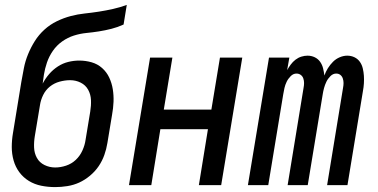

<svg xmlns="http://www.w3.org/2000/svg" viewBox="-20 -755 1540 783"><path d="M205 8Q176 8 148.5 2.5Q121 -3 98 -17Q75 -31 59 -52.5Q43 -74 35.5 -100.5Q28 -127 28 -155.5Q28 -184 33 -213L67 -421Q72 -449 77.5 -477.5Q83 -506 94.5 -534Q106 -562 122 -587.5Q138 -613 161 -634Q184 -655 212 -668.5Q240 -682 268.5 -689.5Q297 -697 325.5 -700Q354 -703 383 -707.5Q412 -712 441 -718.5Q470 -725 497 -735L484 -655Q460 -644 434.5 -637.5Q409 -631 383.5 -627Q358 -623 332.5 -620.5Q307 -618 281.5 -610Q256 -602 233.5 -586Q211 -570 195.5 -547.5Q180 -525 171.5 -500Q163 -475 159 -450Q158 -441 156.5 -432Q155 -423 154 -414Q165 -435 180.5 -453Q196 -471 216 -484Q236 -497 258.5 -502.5Q281 -508 303 -508Q329 -508 353.5 -501Q378 -494 396.5 -477.5Q415 -461 425.5 -438.5Q436 -416 440 -391Q444 -366 443 -340Q442 -314 437 -287L418 -172Q414 -147 405.5 -123Q397 -99 382.5 -77.5Q368 -56 347 -38.5Q326 -21 303 -10.5Q280 0 254.5 4Q229 8 205 8ZM205 -72Q227 -72 249.5 -79.5Q272 -87 289 -103Q306 -119 316 -141Q326 -163 329 -185L348 -300Q352 -324 351 -347Q350 -370 339.5 -389Q329 -408 309 -418Q289 -428 266 -428Q245 -428 223 -422Q201 -416 183.5 -402Q166 -388 156 -367.5Q146 -347 143 -326L122 -200Q118 -176 119 -153Q120 -130 130.5 -111Q141 -92 161.5 -82Q182 -72 205 -72Z M506 0 592 -520H683L648 -308H842L877 -520H968L882 0H791L828 -228H634L597 0Z M991 0 1077 -520H1160L1151 -469Q1157 -480 1165.5 -491.5Q1174 -503 1185 -511.5Q1196 -520 1209 -524Q1222 -528 1234 -528Q1250 -528 1263.5 -521.5Q1277 -515 1285.5 -503Q1294 -491 1297.5 -476.5Q1301 -462 1303 -447Q1308 -462 1317 -476.5Q1326 -491 1338 -503Q1350 -515 1365.5 -521.5Q1381 -528 1396 -528Q1412 -528 1425.5 -521.5Q1439 -515 1447.5 -503Q1456 -491 1459.5 -476Q1463 -461 1464 -446Q1465 -431 1464 -415Q1463 -399 1460 -383L1397 0H1314L1379 -397Q1381 -407 1381 -416.5Q1381 -426 1378 -435Q1375 -444 1368 -449.5Q1361 -455 1351 -455Q1338 -455 1327.5 -444.5Q1317 -434 1311 -421.5Q1305 -409 1301.5 -396Q1298 -383 1296 -370L1235 0H1153L1218 -397Q1220 -407 1220 -416.5Q1220 -426 1217 -435Q1214 -444 1206.5 -449.5Q1199 -455 1189 -455Q1176 -455 1165.5 -444.5Q1155 -434 1149 -421.5Q1143 -409 1140 -396Q1137 -383 1135 -370L1074 0Z"/></svg>

Font: Iosevka Medium
Style: Italic
Weight: 500
Italic angle: -9°
Monospace: yes
Designer: Belleve Invis
Foundry: Belleve Invis
Version: Version 32.5.0; ttfautohint (v1.8.4)